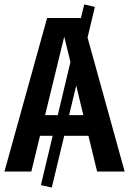

<svg xmlns="http://www.w3.org/2000/svg" viewBox="-23 -772 581 864"><path d="M414 0 375 -161H266L210 72L161 61L214 -161H157L118 0H-3L189 -691H341L356 -752L404 -741L371 -603L538 0ZM180 -254H237L294 -493L266 -607ZM288 -254H352L320 -387Z"/></svg>

Font: Fira Sans Condensed Medium
Style: Regular
Weight: 500
Width: 3
Designer: Carrois Corporate & Edenspiekermann AG
Foundry: Carrois Corporate GbR & Edenspiekermann AG
Version: Version 4.203;PS 004.203;hotconv 1.0.88;makeotf.lib2.5.64775